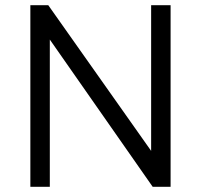

<svg xmlns="http://www.w3.org/2000/svg" viewBox="-20 -720 774 740"><path d="M97 0V-700H166L562.5 -138.5V-700H637.5V0H568.5L172 -567.5V0Z"/></svg>

Font: Geologica Roman ExtraLight
Style: Regular
Weight: 250
Designer: Sindre Bremnes, Frode Helland
Foundry: Monokrom Skriftforlag AS
Version: Version 1.010;gftools[0.9.28]